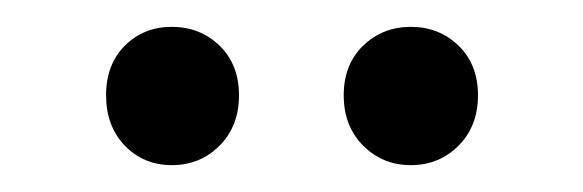

<svg xmlns="http://www.w3.org/2000/svg" viewBox="-20 -745 434 143"><path d="M286 -622Q265 -622 250.5 -636.5Q236 -651 236 -674Q236 -697 250.5 -711Q265 -725 286 -725Q307 -725 321.5 -711Q336 -697 336 -674Q336 -651 321.5 -636.5Q307 -622 286 -622ZM108 -622Q87 -622 73 -636.5Q59 -651 59 -674Q59 -697 73 -711Q87 -725 108 -725Q129 -725 143.5 -711Q158 -697 158 -674Q158 -651 143.5 -636.5Q129 -622 108 -622Z"/></svg>

Font: Ubuntu Sans
Style: Regular
Weight: 400
Designer: Dalton Maag Ltd
Foundry: Dalton Maag Ltd
Version: Version 1.006; ttfautohint (v1.8.4.7-5d5b)